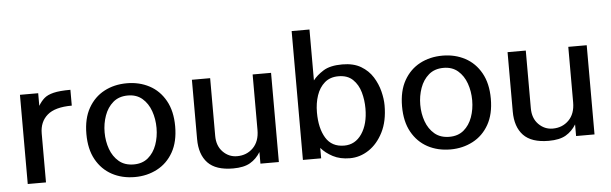

<svg xmlns="http://www.w3.org/2000/svg" viewBox="-44 -774 2967 932"><g transform="rotate(-5 1439.5 -308.0)"><path d="M58.6 0V-434.6H147.5V-373Q160.2 -394.5 176.3 -408.7Q192.4 -422.9 222.2 -430.2Q252 -437.5 304.7 -437.5V-360.4Q222.7 -360.4 185.1 -327.6Q147.5 -294.9 147.5 -238.3V0Z M580.1 11.7Q517.6 11.7 468.8 -14.6Q419.9 -41 391.6 -91.8Q363.3 -142.6 363.3 -216.8Q363.3 -292 392.1 -342.8Q420.9 -393.6 469.7 -419.4Q518.6 -445.3 580.1 -445.3Q640.6 -445.3 689.5 -419.4Q738.3 -393.6 767.1 -342.3Q795.9 -291 795.9 -216.8Q795.9 -141.6 767.1 -90.8Q738.3 -40 689 -14.2Q639.6 11.7 580.1 11.7ZM580.1 -49.8Q622.1 -49.8 649.9 -73.2Q677.7 -96.7 691.4 -134.8Q705.1 -172.9 705.1 -216.8Q705.1 -260.7 691.4 -299.3Q677.7 -337.9 649.9 -361.8Q622.1 -385.7 580.1 -385.7Q536.1 -385.7 507.8 -361.3Q479.5 -336.9 465.8 -298.3Q452.1 -259.8 452.1 -216.8Q452.1 -173.8 465.8 -135.7Q479.5 -97.7 507.8 -73.7Q536.1 -49.8 580.1 -49.8Z M1058.6 11.7Q974.6 11.7 935.5 -29.3Q896.5 -70.3 896.5 -145.5V-434.6H985.4V-153.3Q985.4 -104.5 1014.2 -75.2Q1043 -45.9 1083 -45.9Q1129.9 -45.9 1161.1 -77.1Q1192.4 -108.4 1192.4 -164.1V-434.6H1282.2V0H1192.4V-56.6Q1172.9 -24.4 1142.1 -6.3Q1111.3 11.7 1058.6 11.7Z M1627.9 11.7Q1580.1 11.7 1544.9 -6.8Q1509.8 -25.4 1488.3 -50.8V0H1399.4V-627.9H1486.3V-379.9Q1503.9 -403.3 1537.1 -424.3Q1570.3 -445.3 1629.9 -445.3Q1684.6 -445.3 1720.7 -423.8Q1756.8 -402.3 1777.8 -368.7Q1798.8 -335 1808.1 -297.9Q1817.4 -260.7 1817.4 -229.5Q1817.4 -152.3 1790 -98.6Q1762.7 -44.9 1719.7 -16.6Q1676.8 11.7 1627.9 11.7ZM1605.5 -51.8Q1659.2 -51.8 1691.4 -99.1Q1723.6 -146.5 1723.6 -222.7Q1723.6 -263.7 1712.9 -301.8Q1702.1 -339.8 1676.3 -364.7Q1650.4 -389.6 1606.4 -389.6Q1565.4 -389.6 1539.1 -366.7Q1512.7 -343.8 1500 -306.2Q1487.3 -268.6 1487.3 -223.6Q1487.3 -146.5 1516.1 -99.1Q1544.9 -51.8 1605.5 -51.8Z M2118.2 11.7Q2055.7 11.7 2006.8 -14.6Q1958 -41 1929.7 -91.8Q1901.4 -142.6 1901.4 -216.8Q1901.4 -292 1930.2 -342.8Q1959 -393.6 2007.8 -419.4Q2056.6 -445.3 2118.2 -445.3Q2178.7 -445.3 2227.5 -419.4Q2276.4 -393.6 2305.2 -342.3Q2334 -291 2334 -216.8Q2334 -141.6 2305.2 -90.8Q2276.4 -40 2227.1 -14.2Q2177.7 11.7 2118.2 11.7ZM2118.2 -49.8Q2160.2 -49.8 2188 -73.2Q2215.8 -96.7 2229.5 -134.8Q2243.2 -172.9 2243.2 -216.8Q2243.2 -260.7 2229.5 -299.3Q2215.8 -337.9 2188 -361.8Q2160.2 -385.7 2118.2 -385.7Q2074.2 -385.7 2045.9 -361.3Q2017.6 -336.9 2003.9 -298.3Q1990.2 -259.8 1990.2 -216.8Q1990.2 -173.8 2003.9 -135.7Q2017.6 -97.7 2045.9 -73.7Q2074.2 -49.8 2118.2 -49.8Z M2596.7 11.7Q2512.7 11.7 2473.6 -29.3Q2434.6 -70.3 2434.6 -145.5V-434.6H2523.4V-153.3Q2523.4 -104.5 2552.2 -75.2Q2581.1 -45.9 2621.1 -45.9Q2668 -45.9 2699.2 -77.1Q2730.5 -108.4 2730.5 -164.1V-434.6H2820.3V0H2730.5V-56.6Q2710.9 -24.4 2680.2 -6.3Q2649.4 11.7 2596.7 11.7Z"/></g></svg>

Font: Padauk Book
Style: Regular
Weight: 400
Designer: Debbi Hosken, Becca Hirsbrunner Spalinger
Foundry: SIL International
Version: Version 5.000